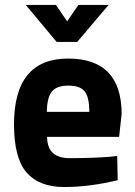

<svg xmlns="http://www.w3.org/2000/svg" viewBox="-20 -751 550 783"><path d="M210.9 -580.1 85 -731H208L253.9 -664.1L299.8 -731H422.9L294.9 -580.1ZM344.2 -294.9Q344.2 -355 325.2 -378.4Q306.6 -401.9 258.8 -401.9Q210.9 -401.9 191.4 -377.4Q171.9 -353 170.9 -294.9ZM264.2 -106Q356.9 -106 430.2 -111.8L458 -115.2L460 -16.1Q344.7 11.7 242.2 11.7Q139.6 11.7 87.9 -47.9Q37.1 -107.9 37.1 -243.2Q37.1 -512.2 257.8 -512.2Q475.6 -512.2 476.1 -286.1L465.8 -192.9H171.9Q172.9 -147 196.3 -126.5Q219.7 -106 264.2 -106Z"/></svg>

Font: TitilliumWeb-Bold
Style: Bold
Weight: 700
Version: Version 1.001;PS 57.000;hotconv 1.0.70;makeotf.lib2.5.55311